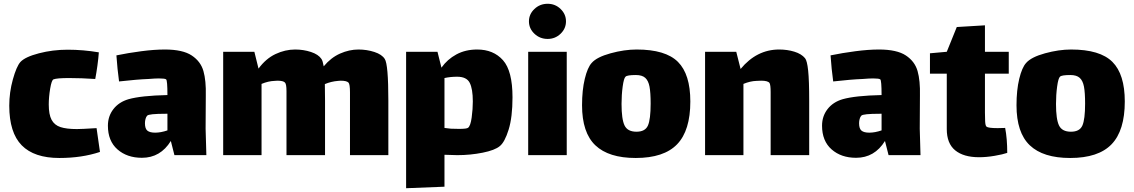

<svg xmlns="http://www.w3.org/2000/svg" viewBox="-20 -786 6001 1016"><path d="M509 18Q413 50 294 50Q161 50 95 -17Q29 -84 29 -227Q29 -297 48 -365.5Q67 -434 88 -458Q113 -485 186 -504Q259 -523 338 -523Q420 -523 503 -509Q501 -479 495.5 -439Q490 -399 484 -368Q411 -373 345 -373Q281 -373 263 -366Q253 -362 245.5 -317Q238 -272 238 -233Q238 -180 253 -152Q268 -124 300 -113.5Q332 -103 387 -103Q411 -103 491 -108Z M903 35 884 -40Q829 49 731 49Q652 49 601.5 4.5Q551 -40 551 -121Q551 -171 580 -208.5Q609 -246 660 -261Q727 -280 866 -283Q866 -361 859 -366Q853 -371 821 -371Q801 -371 765 -368Q708 -366 610 -355Q601 -420 596 -493Q659 -506 728 -515Q797 -524 852 -524Q947 -524 994.5 -492.5Q1042 -461 1056.5 -410Q1071 -359 1069 -280L1068 -105L1072 35ZM866 -96V-184H856Q768 -184 759 -174Q753 -168 750 -156.5Q747 -145 747 -134Q747 -105 760 -94.5Q773 -84 801 -84Q831 -84 866 -96Z M2035 -253V35H1832V-233V-297Q1832 -341 1824 -349Q1814 -359 1783 -359L1769 -358Q1732 -355 1699 -341Q1700 -316 1700 -253V35H1496V-233V-304Q1496 -341 1488 -349Q1479 -359 1448 -359L1433 -358Q1400 -357 1364 -342V35H1161V-512H1326L1348 -423Q1387 -476 1438 -500Q1489 -524 1542 -524Q1586 -524 1625.5 -511Q1665 -498 1681 -474Q1688 -464 1693 -435Q1731 -481 1779.5 -502.5Q1828 -524 1877 -524Q1921 -524 1961 -511Q2001 -498 2016 -474Q2035 -446 2035 -253Z M2692 -271Q2692 -166 2671.5 -100Q2651 -34 2625 -13Q2599 9 2534 22Q2469 35 2400 35Q2380 35 2332 33V202L2129 210V-512H2295L2316 -428Q2347 -472 2395 -498Q2443 -524 2505 -524Q2591 -524 2641.5 -467.5Q2692 -411 2692 -271ZM2482 -249Q2482 -316 2465.5 -348Q2449 -380 2399 -380Q2363 -380 2332 -373V-109L2366 -105Q2381 -104 2410 -104Q2450 -104 2457 -110Q2470 -120 2476 -164.5Q2482 -209 2482 -249Z M2779 -673Q2779 -711 2808 -738.5Q2837 -766 2878 -766Q2918 -766 2946.5 -738.5Q2975 -711 2975 -673Q2975 -635 2946.5 -607.5Q2918 -580 2878 -580Q2837 -580 2808 -607.5Q2779 -635 2779 -673ZM2775 -512H2979V35H2775Z M3060 -229Q3060 -309 3074.5 -369Q3089 -429 3111 -453Q3138 -484 3211 -504Q3284 -524 3349 -524Q3502 -524 3567.5 -458.5Q3633 -393 3633 -249Q3633 -95 3563 -22.5Q3493 50 3344 50Q3201 50 3130.5 -17Q3060 -84 3060 -229ZM3423 -238Q3423 -296 3417 -327.5Q3411 -359 3394.5 -374Q3378 -389 3345 -389Q3298 -389 3290 -380Q3281 -372 3275 -328Q3269 -284 3269 -236Q3269 -155 3285 -122Q3301 -89 3348 -89Q3394 -89 3408.5 -121.5Q3423 -154 3423 -238Z M4262 -253V35H4058V-251V-299Q4058 -337 4052 -347Q4043 -359 4008 -359Q3992 -359 3983 -358Q3950 -357 3914 -342V35H3711V-512H3876L3899 -421Q3984 -524 4103 -524Q4146 -524 4183.5 -512.5Q4221 -501 4240 -478Q4251 -465 4256.5 -412.5Q4262 -360 4262 -253Z M4682 35 4663 -40Q4608 49 4510 49Q4431 49 4380.5 4.5Q4330 -40 4330 -121Q4330 -171 4359 -208.5Q4388 -246 4439 -261Q4506 -280 4645 -283Q4645 -361 4638 -366Q4632 -371 4600 -371Q4580 -371 4544 -368Q4487 -366 4389 -355Q4380 -420 4375 -493Q4438 -506 4507 -515Q4576 -524 4631 -524Q4726 -524 4773.5 -492.5Q4821 -461 4835.5 -410Q4850 -359 4848 -280L4847 -105L4851 35ZM4645 -96V-184H4635Q4547 -184 4538 -174Q4532 -168 4529 -156.5Q4526 -145 4526 -134Q4526 -105 4539 -94.5Q4552 -84 4580 -84Q4610 -84 4645 -96Z M5192 -190Q5192 -168 5193 -145Q5194 -122 5200 -116Q5209 -108 5259 -108L5299 -109Q5310 -52 5310 23Q5287 31 5243.5 38.5Q5200 46 5161 46Q5079 46 5034.5 9.5Q4990 -27 4990 -103V-396H4901V-504L4990 -512L5043 -643L5192 -652V-512H5318V-396H5192Z M5359 -229Q5359 -309 5373.5 -369Q5388 -429 5410 -453Q5437 -484 5510 -504Q5583 -524 5648 -524Q5801 -524 5866.5 -458.5Q5932 -393 5932 -249Q5932 -95 5862 -22.5Q5792 50 5643 50Q5500 50 5429.5 -17Q5359 -84 5359 -229ZM5722 -238Q5722 -296 5716 -327.5Q5710 -359 5693.5 -374Q5677 -389 5644 -389Q5597 -389 5589 -380Q5580 -372 5574 -328Q5568 -284 5568 -236Q5568 -155 5584 -122Q5600 -89 5647 -89Q5693 -89 5707.5 -121.5Q5722 -154 5722 -238Z"/></svg>

Font: Lalezar
Style: Regular
Weight: 400
Designer: Borna Izadpanah
Foundry: Borna Izadpanah
Version: Version 1.003;November 28, 2018;FontCreator 11.5.0.2421 64-b